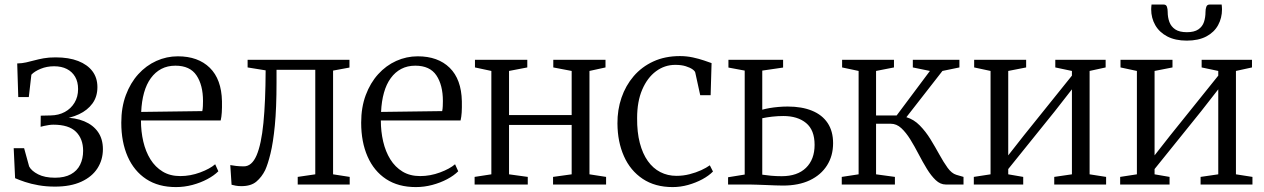

<svg xmlns="http://www.w3.org/2000/svg" viewBox="-20 -788 5398 820"><path d="M215 9Q177 9 144.5 3.2Q112 -2.5 86.8 -11Q61.5 -19.5 44.5 -27L38.5 -155H83L104.5 -77Q114.5 -58 142.8 -43.5Q171 -29 215 -29Q256 -29 282.8 -43.8Q309.5 -58.5 322.2 -84.5Q335 -110.5 335 -144Q335 -195 304.5 -225.2Q274 -255.5 207.5 -255.5Q199.5 -255.5 188.8 -254Q178 -252.5 168.2 -250.2Q158.5 -248 153.5 -246.5L154 -294L196.5 -295Q230.5 -295.5 256.8 -309.8Q283 -324 298.2 -349.2Q313.5 -374.5 313.5 -407.5Q313.5 -438.5 300.8 -460.2Q288 -482 265.2 -493.5Q242.5 -505 211 -505Q180 -505 153.8 -494.2Q127.5 -483.5 114 -469L103 -373.5H58L53.5 -517Q74.5 -517.5 91.8 -521.5Q109 -525.5 126.8 -530.2Q144.5 -535 166.2 -539Q188 -543 217.5 -543Q274 -543 313.8 -527.5Q353.5 -512 374.8 -483.8Q396 -455.5 396 -416Q396 -375 374.8 -346Q353.5 -317 317.5 -300.2Q281.5 -283.5 238 -278.5L248.5 -286Q301.5 -286 339.8 -270Q378 -254 398.8 -224Q419.5 -194 419.5 -151Q419.5 -105.5 396.2 -69.2Q373 -33 327.2 -12Q281.5 9 215 9Z M731.5 11Q656.5 11 604.5 -23.2Q552.5 -57.5 525.2 -119.5Q498 -181.5 498 -264Q498 -329.5 517.5 -381.8Q537 -434 570.5 -471Q604 -508 647.8 -527.8Q691.5 -547.5 739.5 -547.5Q826 -547.5 876 -498.5Q926 -449.5 928 -355.5Q928.5 -327 927.2 -307.8Q926 -288.5 922.5 -273.5H582Q582 -226.5 592 -183.5Q602 -140.5 622.5 -107.5Q643 -74.5 674.8 -55.2Q706.5 -36 750 -36Q793 -36 834.8 -51.5Q876.5 -67 899 -86.5L912.5 -56.5Q894 -38 865.2 -22.8Q836.5 -7.5 801.8 1.8Q767 11 731.5 11ZM583 -310 844 -313.5Q846 -323 846.5 -335.2Q847 -347.5 847 -357Q847 -424.5 819.2 -466Q791.5 -507.5 729 -507.5Q695.5 -507.5 669.2 -493.8Q643 -480 624.2 -454.2Q605.5 -428.5 595.2 -392Q585 -355.5 583 -310Z M1011 7Q997.5 7 986.8 5Q976 3 969 1L963.5 -83Q973.5 -81 989 -79.2Q1004.5 -77.5 1021.5 -77.5Q1055.5 -77.5 1075.8 -124.5Q1096 -171.5 1105 -262.8Q1114 -354 1114.5 -487.5L1037.5 -500V-532.5H1472.5V-499.5L1402.5 -486.5V-43.5L1473.5 -32.5V0H1251.5V-32.5L1326.5 -43.5V-490H1161V-436.5Q1161 -326.5 1153.8 -252.2Q1146.5 -178 1135.2 -132.2Q1124 -86.5 1112.5 -61.5Q1098 -32 1075 -12.5Q1052 7 1011 7Z M1756 11Q1681 11 1629 -23.2Q1577 -57.5 1549.8 -119.5Q1522.5 -181.5 1522.5 -264Q1522.5 -329.5 1542 -381.8Q1561.5 -434 1595 -471Q1628.5 -508 1672.2 -527.8Q1716 -547.5 1764 -547.5Q1850.5 -547.5 1900.5 -498.5Q1950.5 -449.5 1952.5 -355.5Q1953 -327 1951.8 -307.8Q1950.5 -288.5 1947 -273.5H1606.5Q1606.5 -226.5 1616.5 -183.5Q1626.5 -140.5 1647 -107.5Q1667.5 -74.5 1699.2 -55.2Q1731 -36 1774.5 -36Q1817.5 -36 1859.2 -51.5Q1901 -67 1923.5 -86.5L1937 -56.5Q1918.5 -38 1889.8 -22.8Q1861 -7.5 1826.2 1.8Q1791.5 11 1756 11ZM1607.5 -310 1868.5 -313.5Q1870.5 -323 1871 -335.2Q1871.5 -347.5 1871.5 -357Q1871.5 -424.5 1843.8 -466Q1816 -507.5 1753.5 -507.5Q1720 -507.5 1693.8 -493.8Q1667.5 -480 1648.8 -454.2Q1630 -428.5 1619.8 -392Q1609.5 -355.5 1607.5 -310Z M2007 0V-32.5L2078.5 -43.5V-485L2008.5 -500V-532.5H2232V-500L2154 -485V-296.5H2421.5V-485L2343 -500V-532.5H2566V-500L2497.5 -485V-43.5L2568.5 -32.5V0H2342V-32.5L2421.5 -43.5V-254.5H2154V-43.5L2234 -32.5V0Z M2853 11Q2777.5 11 2724.8 -24.2Q2672 -59.5 2644.8 -120.8Q2617.5 -182 2617 -260.5Q2616.5 -318.5 2634.2 -370.5Q2652 -422.5 2686.2 -462.5Q2720.5 -502.5 2770.2 -525.5Q2820 -548.5 2884 -548.5Q2912 -548.5 2938.8 -542.8Q2965.5 -537 2986.5 -529.8Q3007.5 -522.5 3019 -518.5L3015 -381.5H2970.5L2949.5 -477.5Q2948.5 -484 2937.8 -491.8Q2927 -499.5 2908.5 -505.2Q2890 -511 2864 -511Q2818.5 -511 2781.5 -483.5Q2744.5 -456 2722.8 -405.2Q2701 -354.5 2701 -283.5Q2700.5 -223.5 2712.5 -177.5Q2724.5 -131.5 2746.8 -100.2Q2769 -69 2800.2 -53Q2831.5 -37 2869 -37Q2898 -37 2925.2 -44Q2952.5 -51 2974.8 -61.2Q2997 -71.5 3011.5 -82L3025 -55.5Q3007.5 -37.5 2979.8 -22.5Q2952 -7.5 2919 1.8Q2886 11 2853 11Z M3089.5 0V-31L3160.5 -42.5V-486.5L3091 -499.5V-532.5H3324.5V-499.5L3235.5 -486.5V-319.5Q3249.5 -323.5 3267 -326.5Q3284.5 -329.5 3304.2 -331.2Q3324 -333 3344 -333Q3404.5 -333 3448 -315.2Q3491.5 -297.5 3514.8 -262.5Q3538 -227.5 3538 -176.5Q3538 -122.5 3512.2 -81.8Q3486.5 -41 3438.8 -18.2Q3391 4.5 3324.5 4.5Q3310.5 4.5 3291.2 3.8Q3272 3 3251.5 2.2Q3231 1.5 3212.2 0.8Q3193.5 0 3180 0ZM3318.5 -35.5Q3385.5 -35.5 3422.2 -71.2Q3459 -107 3459 -169.5Q3459 -232.5 3422.8 -262.5Q3386.5 -292.5 3325.5 -292.5Q3302 -292.5 3277.8 -289.8Q3253.5 -287 3235.5 -283V-42Q3251.5 -39.5 3273 -37.5Q3294.5 -35.5 3318.5 -35.5Z M3575 0V-32.5L3647 -43.5V-485L3576.5 -500V-532.5H3798V-500L3721.5 -485V-295H3809.5L3951.5 -485L3878.5 -500V-532.5H4077.5V-500L4005 -485L3851 -287.5Q3883 -278 3908.2 -252.2Q3933.5 -226.5 3953.8 -193.5Q3974 -160.5 3992 -127.8Q4010 -95 4027.2 -71.2Q4044.5 -47.5 4064 -41.5L4095 -32.5V0H4019Q3996 0 3976.2 -18.8Q3956.5 -37.5 3938.5 -67Q3920.5 -96.5 3903.2 -129.8Q3886 -163 3867.8 -192.5Q3849.5 -222 3829.2 -240.8Q3809 -259.5 3784.5 -259.5H3721.5V-43.5L3802 -32.5V0Z M4139 0V-32.5L4210.5 -43.5V-485L4140.5 -500V-532.5H4362.5V-500L4286 -485V-124.5L4353.5 -210.5L4558 -465V-485L4487 -500V-532.5H4702V-500L4633.5 -485V-43.5L4704 -32.5V0H4482.5V-32.5L4558 -43.5V-406.5L4485 -313L4286 -66V-43.5L4350 -32.5V0Z M4764 0V-32.5L4835.5 -43.5V-485L4765.5 -500V-532.5H4987.5V-500L4911 -485V-124.5L4978.5 -210.5L5183 -465V-485L5112 -500V-532.5H5327V-500L5258.5 -485V-43.5L5329 -32.5V0H5107.5V-32.5L5183 -43.5V-406.5L5110 -313L4911 -66V-43.5L4975 -32.5V0ZM4950.5 -768.5Q4960.5 -768.5 4963.8 -759Q4967 -749.5 4967 -737Q4967 -714 4974.2 -694.2Q4981.5 -674.5 4999.2 -662.5Q5017 -650.5 5049 -650.5Q5080.5 -650.5 5098 -662.5Q5115.5 -674.5 5122 -694.2Q5128.5 -714 5128.5 -737Q5128.5 -749.5 5132 -759Q5135.5 -768.5 5145.5 -768.5H5197.5Q5198 -763.5 5198.5 -758.5Q5199 -753.5 5199 -748.5Q5199 -711 5182.2 -680.5Q5165.5 -650 5131.8 -632.2Q5098 -614.5 5048.5 -614.5Q4999.5 -614.5 4965.5 -632.2Q4931.5 -650 4914 -680.5Q4896.5 -711 4896.5 -748.5Q4896.5 -753.5 4897 -758.5Q4897.5 -763.5 4898 -768.5Z"/></svg>

Font: Merriweather 72pt Light
Style: Regular
Weight: 300
Version: Version 2.100